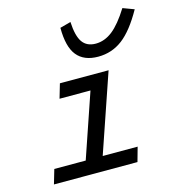

<svg xmlns="http://www.w3.org/2000/svg" viewBox="-109 -833 861 928"><g transform="rotate(-15 321.5 -369.0)"><path d="M586.9 -737.8 643.1 -716.8Q590.3 -622.6 536.6 -581.8Q482.9 -541 414.1 -541Q343.3 -541 308.1 -584.5Q272.9 -627.9 272.9 -723.1L327.1 -737.8Q330.6 -667 352.5 -636Q374.5 -605 418.9 -605Q463.4 -605 503.2 -636.2Q543 -667.5 586.9 -737.8ZM67.9 -71.8H225.1L335 -393.1H180.2L201.2 -464.8H444.8L310.1 -71.8H484.9L464.8 0H46.9Z"/></g></svg>

Font: IntelOne Mono
Style: Italic
Weight: 400
Italic angle: -16°
Designer: Fred Shallcrass
Foundry: Frere-Jones Type LLC
Version: Version 1.200;hotconv 1.1.0;makeotfexe 2.6.0;FJTRelease1.2